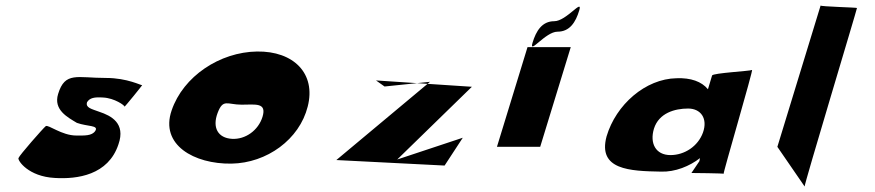

<svg xmlns="http://www.w3.org/2000/svg" viewBox="-20 -700 3176 697"><path d="M365 -417C260 -417 216 -441 191 -359C173 -301 226 -274 259 -254C298 -240 339 -246 326 -225C314 -206 285 -208 257 -208C204 -208 155 -249 146 -242C137 -235 50 -136 47 -126C44 -117 83 -59 179 -54C260 -49 373 -64 410 -176C437 -253 383 -280 341 -294C311 -305 290 -309 296 -329C306 -345 323 -348 354 -346C396 -344 433 -317 432 -313C431 -309 499 -393 496 -391C493 -389 443 -417 365 -417Z M603 -299C560 -174 685 -104 820 -106C949 -108 1067 -194 1097 -313C1128 -433 1046 -515 913 -513C778 -511 645 -423 603 -299ZM770 -290C790 -343 805 -320 857 -320C907 -320 949 -329 933 -276C918 -227 871 -193 822 -196C771 -199 750 -237 770 -290Z M1693 -385 1345 -408 1376 -386 1541 -403 1201 -119 1594 -99 1660 -200 1422 -121Z M1992 -623C1948 -623 1926 -588 1913 -544C1900 -500 1960 -585 2004 -585C2048 -585 2070 -619 2083 -663C2096 -707 2036 -623 1992 -623ZM1895 -529H2052L1941 -167H1784Z M2182 -205C2149 -83 2267 -79 2379 -77C2431 -75 2484 -97 2521 -126L2519 -115L2490 -72C2490 -72 2611 -71 2607 -69C2603 -67 2716 -450 2710 -446C2704 -442 2568 -435 2565 -426L2550 -376C2527 -404 2488 -418 2436 -416C2323 -414 2216 -320 2182 -205ZM2354 -233C2372 -290 2430 -306 2478 -306C2524 -306 2550 -270 2532 -219C2514 -169 2465 -137 2414 -137C2360 -137 2338 -180 2354 -233Z M2802 -167 2901 -23C2897 -23 3092 -669 3091 -671C3090 -673 2958 -676 2959 -680Z"/></svg>

Font: Drag You Down
Style: Regular
Weight: 400
Designer: Robert Jablonski
Foundry: Cannot Into Space Fonts
Version: Version 0.97